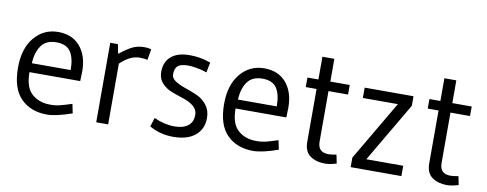

<svg xmlns="http://www.w3.org/2000/svg" viewBox="-58 -913 3013 1189"><g transform="rotate(10 1449.0 -318.5)"><path d="M438 -234H119Q119 -138 164.5 -98Q210 -58 279 -58Q290 -58 299.5 -58.5Q309 -59 319.5 -60.5Q330 -62 336 -63.5Q342 -65 354.5 -68.5Q367 -72 372 -73.5Q377 -75 393 -80Q409 -85 415 -87L427 -29Q327 6 271 6Q168 6 106 -56.5Q44 -119 44 -250Q44 -370 102.5 -440Q161 -510 252 -510Q340 -510 390 -452Q440 -394 440 -295Q440 -268 438 -234ZM124 -291H368Q368 -365 342 -405Q316 -445 252 -445Q187 -445 157 -402Q127 -359 124 -291Z M655 -382V0H580V-500H628L640 -441Q688 -479 720 -494.5Q752 -510 793 -510Q801 -510 808 -509.5Q815 -509 820 -508Q825 -507 829 -506Q833 -505 835 -504H837L825 -435Q807 -441 776 -441Q716 -441 655 -382Z M1061 -59Q1115 -59 1145.5 -82.5Q1176 -106 1176 -151Q1176 -184 1150 -205.5Q1124 -227 1086.5 -239Q1049 -251 1011.5 -265Q974 -279 948 -307Q922 -335 922 -378Q922 -441 963 -475.5Q1004 -510 1079 -510Q1144 -510 1204 -489L1211 -486L1198 -422L1194 -424Q1191 -425 1185 -427Q1179 -429 1170.5 -431.5Q1162 -434 1151.5 -436Q1141 -438 1129.5 -440Q1118 -442 1105.5 -443.5Q1093 -445 1081 -445Q1035 -445 1016 -429Q997 -413 997 -375Q997 -351 1023 -334Q1049 -317 1086.5 -304.5Q1124 -292 1161.5 -275.5Q1199 -259 1225 -226Q1251 -193 1251 -145Q1251 -75 1202 -34.5Q1153 6 1065 6Q981 6 914 -33L932 -89Q997 -59 1061 -59Z M1734 -234H1415Q1415 -138 1460.5 -98Q1506 -58 1575 -58Q1586 -58 1595.5 -58.5Q1605 -59 1615.5 -60.5Q1626 -62 1632 -63.5Q1638 -65 1650.5 -68.5Q1663 -72 1668 -73.5Q1673 -75 1689 -80Q1705 -85 1711 -87L1723 -29Q1623 6 1567 6Q1464 6 1402 -56.5Q1340 -119 1340 -250Q1340 -370 1398.5 -440Q1457 -510 1548 -510Q1636 -510 1686 -452Q1736 -394 1736 -295Q1736 -268 1734 -234ZM1420 -291H1664Q1664 -365 1638 -405Q1612 -445 1548 -445Q1483 -445 1453 -402Q1423 -359 1420 -291Z M1888 -108V-440H1820V-500H1889V-643H1964V-500H2086V-440H1963V-122Q1963 -55 2031 -55Q2047 -55 2080 -61L2091 -7Q2050 6 2017 6Q1963 6 1925.5 -20.5Q1888 -47 1888 -108Z M2180 -500H2487V-440L2267 -65H2499V0H2180V-60L2400 -435H2180Z M2655 -108V-440H2587V-500H2656V-643H2731V-500H2853V-440H2730V-122Q2730 -55 2798 -55Q2814 -55 2847 -61L2858 -7Q2817 6 2784 6Q2730 6 2692.5 -20.5Q2655 -47 2655 -108Z"/></g></svg>

Font: Gudea
Style: Regular
Weight: 400
Designer: Agustina Mingote
Foundry: Agustina Mingote
Version: Version 1.002